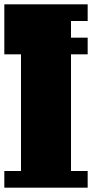

<svg xmlns="http://www.w3.org/2000/svg" viewBox="-20 -867 425 887"><path d="M0 0V-77H77V-616H0V-847H385V-770H308V-693H385V-616H308V-77H385V0Z"/></svg>

Font: Coral Pixels
Style: Regular
Weight: 400
Designer: Tanukizamurai
Foundry: TanukiFont
Version: Version 1.000; ttfautohint (v1.8.4.7-5d5b)